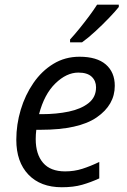

<svg xmlns="http://www.w3.org/2000/svg" viewBox="-20 -786 538 816"><path d="M242.7 9.8Q152.3 9.8 100.8 -43.9Q49.3 -97.7 49.3 -191.9Q49.3 -256.8 68.1 -319.6Q86.9 -382.3 122.1 -433.3Q157.2 -484.4 206.8 -514.6Q256.3 -544.9 317.9 -544.9Q391.6 -544.9 429.7 -512Q467.8 -479 467.8 -421.4Q467.8 -340.3 391.4 -287.4Q314.9 -234.4 152.8 -234.4H134.3Q131.8 -214.8 131.8 -194.8Q131.8 -130.4 163.1 -94Q194.3 -57.6 256.8 -57.6Q295.4 -57.6 329.8 -68.6Q364.3 -79.6 401.9 -97.7V-27.8Q365.7 -11.2 329.1 -0.7Q292.5 9.8 242.7 9.8ZM146 -300.8H157.7Q220.2 -300.8 272.5 -311.8Q324.7 -322.8 356.4 -347.9Q388.2 -373 388.2 -415Q388.2 -442.4 369.6 -460Q351.1 -477.5 313 -477.5Q262.7 -477.5 215.3 -431.4Q168 -385.3 146 -300.8ZM277.8 -606V-618.2Q295.9 -637.7 316.9 -663.6Q337.9 -689.5 358.2 -716.6Q378.4 -743.7 392.6 -766.1H484.9V-756.3Q470.7 -738.3 443.6 -710Q416.5 -681.6 385.5 -653.1Q354.5 -624.5 328.6 -606Z"/></svg>

Font: Open Sans
Style: Italic
Weight: 400
Italic angle: -12°
Designer: Monotype Design Team
Foundry: Monotype Imaging Inc.
Version: Version 3.000; ttfautohint (v1.8.4)